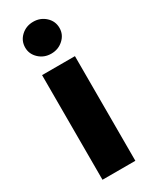

<svg xmlns="http://www.w3.org/2000/svg" viewBox="-201 -816 683 862"><g transform="rotate(-30 140.5 -385.0)"><path d="M55.2 0V-542.5H225.6V0ZM140.1 -605Q103 -605 77.1 -629.2Q51.3 -653.3 51.3 -687Q51.3 -722.2 77.1 -746.1Q103 -770 140.1 -770Q176.8 -770 202.9 -746.1Q229 -722.2 229 -687Q229 -652.8 202.9 -628.9Q176.8 -605 140.1 -605Z"/></g></svg>

Font: Inter 16pt ExtraBold
Style: Regular
Weight: 800
Version: Version 4.001;git-66647c0bb